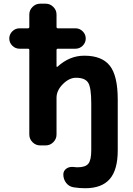

<svg xmlns="http://www.w3.org/2000/svg" viewBox="-20 -793 704 1020"><path d="M84 -534.2Q61.5 -534.2 45.4 -550.3Q29.3 -566.4 29.3 -588.4Q29.3 -610.4 45.4 -626.5Q61.5 -642.6 84 -642.6H128.9Q135.7 -642.6 135.7 -650.4V-715.8Q135.7 -739.3 152.8 -756.3Q169.9 -773.4 193.4 -773.4H222.7Q246.1 -773.4 263.2 -756.3Q280.3 -739.3 280.3 -715.8V-650.4Q280.3 -642.6 287.1 -642.6H380.9Q403.3 -642.6 419.4 -626.5Q435.5 -610.4 435.5 -588.4Q435.5 -566.4 419.4 -550.3Q403.3 -534.2 380.9 -534.2H287.1Q280.3 -534.2 280.3 -527.3V-441.4Q280.3 -438.5 282.2 -438Q284.2 -437.5 285.2 -438.5Q349.6 -497.1 426.8 -497.1Q427.7 -497.1 428.7 -497.1Q521.5 -497.1 563.5 -443.8Q605.5 -390.6 605.5 -263.7V5.9Q605.5 109.4 563 158.2Q520.5 207 432.6 207Q401.4 207 371.1 202.1Q346.7 198.2 331.5 178.7Q316.4 159.2 316.4 133.8Q316.4 114.3 333 102.5Q345.7 93.8 361.3 93.8Q365.2 93.8 369.1 93.8Q381.8 95.7 392.6 95.7Q433.6 95.7 449.2 76.7Q464.8 57.6 464.8 5.9V-244.1Q464.8 -328.1 448.2 -354Q431.6 -379.9 383.8 -379.9Q347.7 -379.9 314 -346.2Q280.3 -312.5 280.3 -273.4V-78.1Q280.3 -54.7 263.2 -37.6Q246.1 -20.5 222.7 -20.5H193.4Q169.9 -20.5 152.8 -37.6Q135.7 -54.7 135.7 -78.1V-527.3Q135.7 -534.2 128.9 -534.2Z"/></svg>

Font: Gen Jyuu Gothic Bold
Style: Bold
Weight: 700
Designer: [Source Han Sans]
Ryoko NISHIZUKA  (kana & ideographs); Paul D. Hunt (Latin, Greek & Cyrillic); Wenlong ZHANG  (bopomofo
Version: Version 1.002.20150607